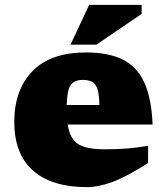

<svg xmlns="http://www.w3.org/2000/svg" viewBox="-20 -752 681 787"><path d="M332.5 -537Q423.5 -537 482 -508.5Q540.5 -480 570.8 -415.2Q601 -350.5 605.5 -241.5H257.5Q266.5 -182 301 -161Q335.5 -140 407.5 -140Q461 -140 503.5 -143.5Q546 -147 587 -154.5V-84Q500 -28 441.8 -6.5Q383.5 15 336.5 15Q192 15 115.2 -53Q38.5 -121 38.5 -252Q38.5 -384 113.2 -460.5Q188 -537 332.5 -537ZM319 -424.5Q285 -424.5 270 -404Q255 -383.5 253.5 -321.5H387.5Q386.5 -366 379 -388Q371.5 -410 356.8 -417.2Q342 -424.5 319 -424.5ZM269 -569 345.5 -732H560.5V-695L375 -569Z"/></svg>

Font: Newsreader Caption ExtraBold
Style: Regular
Weight: 800
Designer: Hugues Gentile
Foundry: Production Type
Version: Version 1.001